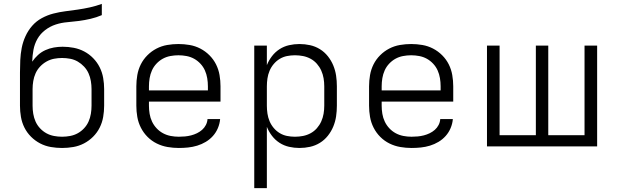

<svg xmlns="http://www.w3.org/2000/svg" viewBox="-20 -755 3190 990"><path d="M300 8Q271 8 242 3Q213 -2 187 -15.5Q161 -29 140 -50Q119 -71 106 -97Q93 -123 88 -152Q83 -181 83 -210V-296Q83 -317 83 -338Q83 -359 83 -381Q83 -413 84.5 -445Q86 -477 92 -508Q98 -539 111.5 -568.5Q125 -598 146 -622Q167 -646 195.5 -661.5Q224 -677 255 -685Q286 -693 317.5 -697Q349 -701 380.5 -705.5Q412 -710 443.5 -717Q475 -724 505 -735V-677Q477 -665 447 -658Q417 -651 387 -647Q357 -643 326.5 -640.5Q296 -638 267 -628.5Q238 -619 213 -600Q188 -581 173 -554.5Q158 -528 152.5 -498Q147 -468 146 -437Q159 -456 176 -471.5Q193 -487 214 -496.5Q235 -506 257.5 -510Q280 -514 303 -514Q332 -514 360.5 -508.5Q389 -503 414.5 -489.5Q440 -476 460.5 -455Q481 -434 494 -408Q507 -382 512 -353Q517 -324 517 -296V-210Q517 -181 512 -152Q507 -123 494 -97Q481 -71 460 -50Q439 -29 413 -15.5Q387 -2 358 3Q329 8 300 8ZM300 -50Q321 -50 342 -54Q363 -58 381 -68Q399 -78 413.5 -93.5Q428 -109 436.5 -128Q445 -147 448.5 -168Q452 -189 452 -210V-296Q452 -316 448.5 -337Q445 -358 436.5 -377Q428 -396 413.5 -411.5Q399 -427 381 -437.5Q363 -448 342 -452Q321 -456 300 -456Q279 -456 258.5 -452Q238 -448 219.5 -437.5Q201 -427 186.5 -411.5Q172 -396 163.5 -377Q155 -358 151.5 -337Q148 -316 148 -296V-210Q148 -189 151.5 -168Q155 -147 163.5 -128Q172 -109 186.5 -93.5Q201 -78 219 -68Q237 -58 258 -54Q279 -50 300 -50Z M902 8Q873 8 844 3Q815 -2 788.5 -15Q762 -28 741 -49Q720 -70 706.5 -96.5Q693 -123 688 -152Q683 -181 683 -210V-310Q683 -339 688 -368Q693 -397 706 -423Q719 -449 740 -470Q761 -491 787 -504.5Q813 -518 842 -523Q871 -528 900 -528Q929 -528 958 -523Q987 -518 1013 -504.5Q1039 -491 1060 -470Q1081 -449 1094 -423Q1107 -397 1112 -368Q1117 -339 1117 -310V-231H748V-210Q748 -189 751.5 -168Q755 -147 764 -128Q773 -109 787.5 -93.5Q802 -78 820.5 -68Q839 -58 860 -54Q881 -50 902 -50Q918 -50 934 -51.5Q950 -53 965.5 -57Q981 -61 995.5 -68Q1010 -75 1022 -85.5Q1034 -96 1041.5 -110.5Q1049 -125 1050 -141H1115Q1113 -117 1103.5 -94.5Q1094 -72 1078 -54Q1062 -36 1041 -23.5Q1020 -11 997 -4Q974 3 950 5.5Q926 8 902 8ZM748 -289H1052V-310Q1052 -331 1048.5 -352Q1045 -373 1036.5 -392Q1028 -411 1013.5 -426.5Q999 -442 981 -452Q963 -462 942 -466Q921 -470 900 -470Q879 -470 858 -466Q837 -462 819 -452Q801 -442 786.5 -426.5Q772 -411 763.5 -392Q755 -373 751.5 -352Q748 -331 748 -310Z M1291 215V-520H1356V-419Q1366 -444 1382.5 -465.5Q1399 -487 1421.5 -501.5Q1444 -516 1470.5 -522Q1497 -528 1524 -528Q1552 -528 1579 -522Q1606 -516 1629.5 -501.5Q1653 -487 1670.5 -465Q1688 -443 1698.5 -417.5Q1709 -392 1713 -365Q1717 -338 1717 -310V-210Q1717 -182 1713 -155Q1709 -128 1698.5 -102.5Q1688 -77 1670.5 -55Q1653 -33 1629.5 -18.5Q1606 -4 1579 2Q1552 8 1524 8Q1497 8 1470.5 2Q1444 -4 1421.5 -18.5Q1399 -33 1382.5 -54.5Q1366 -76 1356 -101V215ZM1501 -50Q1522 -50 1542.5 -54Q1563 -58 1581.5 -68Q1600 -78 1614 -94Q1628 -110 1636.5 -129Q1645 -148 1648.5 -168.5Q1652 -189 1652 -210V-310Q1652 -331 1648.5 -351.5Q1645 -372 1636.5 -391Q1628 -410 1614 -426Q1600 -442 1581.5 -452Q1563 -462 1542.5 -466Q1522 -470 1501 -470Q1480 -470 1460 -466Q1440 -462 1422.5 -451.5Q1405 -441 1391.5 -425Q1378 -409 1370 -390Q1362 -371 1359 -350.5Q1356 -330 1356 -310V-210Q1356 -190 1359 -169.5Q1362 -149 1370 -130Q1378 -111 1391.5 -95Q1405 -79 1422.5 -68.5Q1440 -58 1460 -54Q1480 -50 1501 -50Z M2102 8Q2073 8 2044 3Q2015 -2 1988.5 -15Q1962 -28 1941 -49Q1920 -70 1906.5 -96.5Q1893 -123 1888 -152Q1883 -181 1883 -210V-310Q1883 -339 1888 -368Q1893 -397 1906 -423Q1919 -449 1940 -470Q1961 -491 1987 -504.5Q2013 -518 2042 -523Q2071 -528 2100 -528Q2129 -528 2158 -523Q2187 -518 2213 -504.5Q2239 -491 2260 -470Q2281 -449 2294 -423Q2307 -397 2312 -368Q2317 -339 2317 -310V-231H1948V-210Q1948 -189 1951.5 -168Q1955 -147 1964 -128Q1973 -109 1987.5 -93.5Q2002 -78 2020.5 -68Q2039 -58 2060 -54Q2081 -50 2102 -50Q2118 -50 2134 -51.5Q2150 -53 2165.5 -57Q2181 -61 2195.5 -68Q2210 -75 2222 -85.5Q2234 -96 2241.5 -110.5Q2249 -125 2250 -141H2315Q2313 -117 2303.5 -94.5Q2294 -72 2278 -54Q2262 -36 2241 -23.5Q2220 -11 2197 -4Q2174 3 2150 5.5Q2126 8 2102 8ZM1948 -289H2252V-310Q2252 -331 2248.5 -352Q2245 -373 2236.5 -392Q2228 -411 2213.5 -426.5Q2199 -442 2181 -452Q2163 -462 2142 -466Q2121 -470 2100 -470Q2079 -470 2058 -466Q2037 -462 2019 -452Q2001 -442 1986.5 -426.5Q1972 -411 1963.5 -392Q1955 -373 1951.5 -352Q1948 -331 1948 -310Z M2491 0V-520H2556V-58H2743V-520H2807V-58H2994V-520H3059V0Z"/></svg>

Font: Iosevka Aile Custom Light
Style: Regular
Weight: 300
Designer: Belleve Invis
Foundry: Belleve Invis
Version: Version 17.0.2; ttfautohint (v1.8.3)